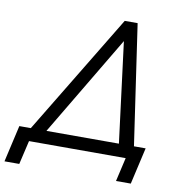

<svg xmlns="http://www.w3.org/2000/svg" viewBox="-139 -774 948 981"><g transform="rotate(10 335.0 -283.5)"><path d="M-51.3 123.5 -7.8 -66.9H51.8L429.2 -689.9H496.1L586.9 -66.9H647.5L604 123.5H527.3L555.7 0H54.2L25.4 123.5ZM132.8 -66.9H508.8L442.9 -587.4Z"/></g></svg>

Font: HK Grotesk Italic
Style: Regular
Weight: 400
Italic angle: -13°
Designer: Alfredo Marco Pradil and Stefan Peev
Foundry: Hanken Design Co.
Version: Version 1.000;PS 001.000;hotconv 1.0.88;makeotf.lib2.5.64775